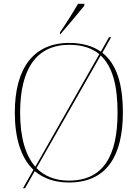

<svg xmlns="http://www.w3.org/2000/svg" viewBox="-20 -951 726 1011"><path d="M296 -781V-771H298C337 -816 396 -886 424 -921V-931H391C365 -886 324 -821 296 -781ZM156 -57 101 40H112L163 -50C209 -11 269 10 343 10C545 10 627 -135 627 -358C627 -506 595 -614 519 -673L565 -755H554L511 -679C468 -709 413 -725 344 -725C157 -725 58 -592 58 -359C58 -222 91 -119 156 -57ZM503 -666 166 -73C113 -134 86 -230 86 -358C86 -588 172 -715 344 -715C412 -715 464 -698 503 -666ZM343 0C271 0 214 -23 172 -66L510 -659C573 -601 599 -499 599 -358C599 -130 524 0 343 0Z"/></svg>

Font: Noto Serif Display Thin
Style: Regular
Weight: 100
Designer: Monotype Design Team
Foundry: Monotype Imaging Inc.
Version: Version 2.009